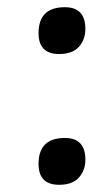

<svg xmlns="http://www.w3.org/2000/svg" viewBox="-20 -498 304 533"><path d="M217 -55Q217 -25 199 -5Q181 15 144 15Q87 15 87 -43Q87 -115 160 -115Q217 -115 217 -55ZM217 -418Q217 -388 199 -368Q181 -348 144 -348Q87 -348 87 -406Q87 -478 160 -478Q217 -478 217 -418Z"/></svg>

Font: Port Lligat Sans
Style: Regular
Weight: 400
Designer: Dario Muhafara, Eduardo Rodriguez Tunni
Foundry: Tipo
Version: Version 1.002